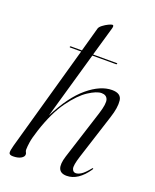

<svg xmlns="http://www.w3.org/2000/svg" viewBox="-137 -801 717 889"><g transform="rotate(20 221.5 -357.0)"><path d="M110.5 -559Q111.5 -562 114.5 -562H169L202.5 -682.5Q205.5 -691 217.8 -700.2Q230 -709.5 243.2 -715.8Q256.5 -722 261.5 -722Q270 -722 265.5 -706L224 -562H341Q344.5 -562 343.5 -559Q342.5 -556 339.5 -556H222.5L128.5 -227Q183 -334.5 245 -386Q307 -437.5 363.5 -437.5Q408.5 -437.5 412.5 -403.8Q416.5 -370 399.5 -318L328.5 -96.5Q313 -48 317.8 -33Q322.5 -18 336 -18Q347.5 -18 362.2 -27.2Q377 -36.5 399 -63.5Q402 -68 404.5 -67Q406.5 -65.5 403.5 -60Q357 8 300.5 8Q240.5 8 266.5 -74.5L343.5 -315.5Q360.5 -369 353.5 -388.2Q346.5 -407.5 322.5 -407.5Q298.5 -407.5 259.2 -382Q220 -356.5 178 -298.8Q136 -241 104 -144Q90 -101 86.8 -78.5Q83.5 -56 83.5 -42.5Q83.5 -35 86.5 -30.5Q89.5 -26 89.5 -20Q89.5 -8.5 74.8 -0.2Q60 8 36.5 8Q18 8 16.5 -2.2Q15 -12.5 22.5 -39.5L167.5 -556H113.5Q109.5 -556 110.5 -559Z"/></g></svg>

Font: Fraunces 144pt S000 Light
Style: Italic
Weight: 300
Italic angle: -16°
Version: Version 1.000; ttfautohint (v1.8.3)